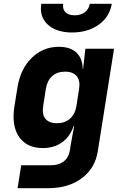

<svg xmlns="http://www.w3.org/2000/svg" viewBox="-20 -805 640 1005"><path d="M427 -550H577L492 -14Q478 76 408 128Q338 180 232 180H72L91 60H246Q288 60 314 39.5Q340 19 346 -19L349 -40L368 -145H365Q347 -90 305 -60Q263 -30 204 -30Q132 -30 91.5 -74Q51 -118 51 -195Q51 -221 55 -245L71 -345Q86 -443 145.5 -501.5Q205 -560 288 -560Q347 -560 379.5 -530Q412 -500 413 -445H415ZM394 -340Q396 -354 396 -361Q396 -394 376.5 -412Q357 -430 321 -430Q279 -430 253 -406.5Q227 -383 220 -340L206 -250Q204 -234 204 -227Q204 -195 223 -177.5Q242 -160 278 -160Q319 -160 346 -183.5Q373 -207 380 -250ZM194 -761Q194 -769 196 -785H311Q310 -781 310 -774Q310 -751 326 -738Q342 -725 371 -725Q403 -725 424 -741Q445 -757 450 -785H565Q554 -717 497 -676Q440 -635 357 -635Q282 -635 238 -669.5Q194 -704 194 -761Z"/></svg>

Font: JetBrains Mono Extra Bold
Style: Italic
Weight: 800
Italic angle: -9°
Monospace: yes
Designer: Philipp Nurullin, Konstantin Bulenkov
Foundry: JetBrains
Version: 2.002